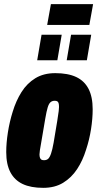

<svg xmlns="http://www.w3.org/2000/svg" viewBox="-20 -892 476 924"><path d="M188 12Q128 12 89 -6.5Q50 -25 30 -63Q10 -101 10 -160Q10 -204 18 -255Q26 -306 41 -354Q57 -407 83.5 -449Q110 -491 150 -515.5Q190 -540 246 -540Q307 -540 346.5 -521.5Q386 -503 406 -464.5Q426 -426 426 -366Q426 -321 418 -270Q410 -219 394 -171Q378 -119 351 -78Q324 -37 284 -12.5Q244 12 188 12ZM192 -121Q204 -121 211.5 -127.5Q219 -134 225.5 -152.5Q232 -171 238 -205Q250 -276 255.5 -310Q261 -344 262.5 -357.5Q264 -371 264 -377Q264 -389 262 -395.5Q260 -402 255.5 -404.5Q251 -407 243 -407Q231 -407 223 -400Q215 -393 209.5 -375Q204 -357 198 -322Q186 -250 180 -216Q174 -182 172 -169Q170 -156 170 -149Q170 -139 172.5 -132.5Q175 -126 179.5 -123.5Q184 -121 192 -121ZM159 -602 180 -725H277L256 -602ZM301 -602 322 -725H419L398 -602ZM207 -772 225 -872H428L410 -772Z"/></svg>

Font: Archivo ExtraCondensed Black
Style: Italic
Weight: 900
Width: 2
Italic angle: -10°
Designer: Hector Gatti
Foundry: Omnibus-Type
Version: Version 2.001